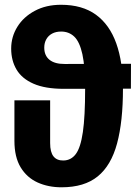

<svg xmlns="http://www.w3.org/2000/svg" viewBox="-20 -779 589 816"><path d="M241.5 17Q185 17 139.5 -3.6Q94.1 -24.3 67.7 -67.9Q41.3 -111.6 41.3 -180.4V-352.7H193.1V-171Q193.1 -132.2 207.4 -114.3Q221.7 -96.5 249.2 -96.9Q282 -97.2 302.3 -124.5Q322.6 -151.7 332.2 -217.8Q341.8 -283.8 341.8 -400.1Q341.8 -495.4 330.2 -548.4Q318.5 -601.4 295.8 -623.2Q273.1 -644.9 239.9 -644.9Q217.5 -644.9 201.4 -636.2Q185.4 -627.6 176.8 -612.1Q168.1 -596.7 168.1 -576.4Q168.1 -542.7 190.6 -524.7Q213.1 -506.8 255.2 -507.1L536.7 -507.9L536.3 -402.1L250.8 -401.5Q172.1 -401.5 122.7 -423.1Q73.3 -444.6 50.4 -483.1Q27.5 -521.6 27.5 -572.5Q27.5 -622.8 53.8 -665.1Q80 -707.4 128 -733Q175.9 -758.7 239.1 -758.7Q329.6 -758.7 387.7 -716.5Q445.8 -674.2 474.2 -594.5Q502.6 -514.7 502.6 -402.6Q502.6 -262.6 477.5 -169.2Q452.4 -75.8 395.4 -29.4Q338.5 17 241.5 17Z"/></svg>

Font: Fira Sans Variable
Style: Regular
Weight: 400
Designer: Carrois Corporate & Edenspiekermann AG
Foundry: Carrois Corporate GbR & Edenspiekermann AG
Version: Version 4.202